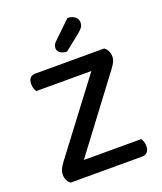

<svg xmlns="http://www.w3.org/2000/svg" viewBox="-150 -923 858 1019"><g transform="rotate(-20 279.0 -413.5)"><path d="M482 -608Q508 -587 508 -554Q508 -537 500.5 -522.5Q493 -508 481 -492L178 -89H502Q507 -82 511 -71Q515 -60 515 -46Q515 -23 504 -11.5Q493 0 475 0H70Q59 -9 52.5 -22.5Q46 -36 46 -53Q46 -70 53.5 -85.5Q61 -101 73 -117L377 -519H66Q61 -526 57 -537Q53 -548 53 -562Q53 -608 94 -608ZM354 -827Q381 -826 396 -813Q411 -800 411 -782Q411 -766 404 -755.5Q397 -745 380 -731L291 -660Q266 -661 252.5 -671.5Q239 -682 239 -698Q239 -717 256 -733Z"/></g></svg>

Font: Baloo 2 Medium
Style: Regular
Weight: 500
Designer: Sarang Kulkarni and Ek Type
Foundry: Ek Type
Version: Version 1.640;hotconv 1.0.111;makeotfexe 2.5.65597; ttfautoh